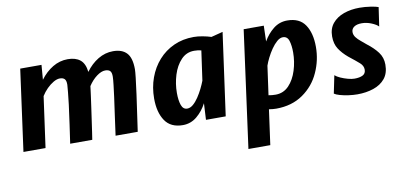

<svg xmlns="http://www.w3.org/2000/svg" viewBox="-73 -807 2748 1293"><g transform="rotate(-10 1300.5 -160.5)"><path d="M38 -0.5 114 -557H259.5L251.5 -456.5Q288.5 -506.5 336.5 -535.2Q384.5 -564 439.5 -564Q493 -564 524.2 -538.8Q555.5 -513.5 562 -455.5Q598 -505.5 646.5 -534.8Q695 -564 749.5 -564Q811 -564 842.5 -530.2Q874 -496.5 874 -418.5Q874 -389 855 -249.5Q846.5 -190.5 838 -130.2Q829.5 -70 819.5 -0.5H668Q677.5 -70.5 686 -131.8Q694.5 -193 704 -260.5Q709.5 -304.5 713.8 -339.5Q718 -374.5 718.5 -395Q719 -423.5 708.5 -434.5Q698 -445.5 675 -445.5Q648.5 -445.5 616.5 -421.8Q584.5 -398 559 -359Q558 -350 555.8 -333Q553.5 -316 550.5 -292.5Q545.5 -257 539.5 -213.5Q533.5 -170 527.2 -127.2Q521 -84.5 516.2 -50.8Q511.5 -17 508.5 -0.5H357.5Q366 -57 376 -128.5Q386 -200 394 -261Q399.5 -309.5 403.2 -344Q407 -378.5 407.5 -395Q408 -423 397.5 -434.2Q387 -445.5 364.5 -445.5Q345 -445.5 321.2 -431.8Q297.5 -418 275.2 -395.8Q253 -373.5 237 -347.5L189 -0.5Z M1127.5 8Q1044.5 8 1005.8 -49.5Q967 -107 967 -201.5Q967 -277.5 991 -343.2Q1015 -409 1059 -458.5Q1103 -508 1164.2 -536Q1225.5 -564 1301 -564Q1328.5 -564 1361 -558Q1393.5 -552 1419.5 -543.5L1499 -564L1421 0H1286L1292 -112.5Q1266 -62 1224 -27Q1182 8 1127.5 8ZM1175.5 -96.5Q1196 -96.5 1215.8 -113.2Q1235.5 -130 1253 -156.2Q1270.5 -182.5 1284.8 -211.2Q1299 -240 1308 -264L1336.5 -466Q1316.5 -472 1288 -472Q1235 -472 1198.5 -433.5Q1161.5 -394.5 1143 -334.5Q1124.5 -274.5 1124.5 -212Q1124.5 -160.5 1136 -128.5Q1147.5 -96.5 1175.5 -96.5Z M1533.5 243 1642 -557H1779.5L1776.5 -449.5Q1803.5 -497.5 1845 -530.8Q1886.5 -564 1940.5 -564Q2024 -564 2062.2 -507.2Q2100.5 -450.5 2100.5 -356Q2100.5 -265 2063 -182.5Q2025.5 -98.5 1949 -45.2Q1872.5 8 1765.5 8Q1743 8 1716 3.5L1683 243ZM1778.5 -85.5Q1831.5 -85.5 1869 -124.5Q1905.5 -163 1924.2 -223Q1943 -283 1943 -345.5Q1943 -393 1932.8 -425.5Q1922.5 -458 1892 -458Q1872 -458 1851.5 -440.2Q1831 -422.5 1812.2 -395.2Q1793.5 -368 1779 -339Q1764.5 -310 1757 -287.5L1729.5 -90Q1751.5 -85.5 1778.5 -85.5Z M2321 8Q2292 8 2260 3.5Q2228 -1 2202 -8.5Q2176 -16 2164.5 -24.5L2189.5 -146Q2202 -134.5 2225.5 -124Q2249 -113.5 2274.8 -106.5Q2300.5 -99.5 2319.5 -99.5Q2355 -99.5 2376.2 -110.2Q2397.5 -121 2397.5 -148Q2397.5 -174 2374.5 -194.5Q2351.5 -215 2303 -253Q2265 -285 2242.5 -319.8Q2220 -354.5 2220 -405Q2220 -459 2249.2 -494.2Q2278.5 -529.5 2327.2 -546.8Q2376 -564 2434 -564Q2472 -564 2510.5 -558Q2549 -552 2563 -546L2544 -416.5Q2530 -431.5 2497.2 -445Q2464.5 -458.5 2431.5 -458.5Q2398 -458.5 2379.2 -445.5Q2360.5 -432.5 2360.5 -410.5Q2360.5 -391 2373.2 -374.2Q2386 -357.5 2404.5 -342.8Q2423 -328 2440 -313Q2485.5 -278.5 2513 -242Q2540.5 -205.5 2540.5 -157Q2540.5 -98 2510.8 -61.8Q2481 -25.5 2431 -8.8Q2381 8 2321 8Z"/></g></svg>

Font: Merriweather Sans Italic
Style: Bold
Weight: 700
Italic angle: -7.5°
Designer: Eben Sorkin
Foundry: Eben Sorkin
Version: Version 1.008; ttfautohint (v1.7.19-72a1) -l 8 -r 50 -G 200 